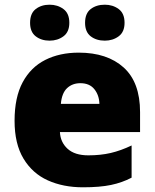

<svg xmlns="http://www.w3.org/2000/svg" viewBox="-20 -880 658 817"><path d="M315 -656Q436 -656 506 -593Q576 -530 576 -403V-318H235Q237 -275 267.5 -247Q298 -219 356 -219Q408 -219 451 -229Q494 -239 540 -261V-124Q500 -103 452.5 -93Q405 -83 333 -83Q249 -83 183.5 -112.5Q118 -142 80 -205Q42 -268 42 -366Q42 -466 76.5 -530Q111 -594 172.5 -625Q234 -656 315 -656ZM322 -526Q288 -526 265.5 -505Q243 -484 239 -438H403Q402 -475 381.5 -500.5Q361 -526 322 -526ZM108 -783Q108 -823 132 -841.5Q156 -860 191 -860Q225 -860 250 -841.5Q275 -823 275 -783Q275 -744 250 -725.5Q225 -707 191 -707Q156 -707 132 -725.5Q108 -744 108 -783ZM342 -783Q342 -823 366 -841.5Q390 -860 426 -860Q460 -860 485 -841.5Q510 -823 510 -783Q510 -744 485 -725.5Q460 -707 426 -707Q390 -707 366 -725.5Q342 -744 342 -783Z"/></svg>

Font: Noto Sans Kannada UI Black
Style: Regular
Weight: 900
Designer: Jelle Bosma - Monotype Design Team
Foundry: Monotype Imaging Inc.
Version: Version 2.005; ttfautohint (v1.8.4.7-5d5b)